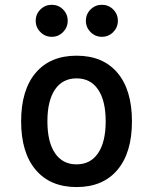

<svg xmlns="http://www.w3.org/2000/svg" viewBox="-20 -755 626 785"><path d="M293 9.8Q185.5 9.8 126 -60.5Q66.4 -130.9 66.4 -258.8Q66.4 -387.2 126 -457.3Q185.5 -527.3 293 -527.3Q400.9 -527.3 460.2 -457.3Q519.5 -387.2 519.5 -258.8Q519.5 -130.9 460.2 -60.5Q400.9 9.8 293 9.8ZM293 -83Q350.1 -83 381.1 -128.9Q412.1 -174.8 412.1 -258.8Q412.1 -343.3 381.1 -388.9Q350.1 -434.6 293 -434.6Q235.8 -434.6 204.8 -388.9Q173.8 -343.3 173.8 -258.8Q173.8 -174.8 204.8 -128.9Q235.8 -83 293 -83ZM396.5 -604.5Q369.6 -604.5 350.3 -623.8Q331.1 -643.1 331.1 -669.9Q331.1 -697.3 350.3 -716.3Q369.6 -735.4 396.5 -735.4Q423.8 -735.4 442.9 -716.3Q461.9 -697.3 461.9 -669.9Q461.9 -643.1 442.9 -623.8Q423.8 -604.5 396.5 -604.5ZM191.4 -604.5Q164.6 -604.5 145.3 -623.8Q126 -643.1 126 -669.9Q126 -697.3 145.3 -716.3Q164.6 -735.4 191.4 -735.4Q218.8 -735.4 237.8 -716.3Q256.8 -697.3 256.8 -669.9Q256.8 -643.1 237.8 -623.8Q218.8 -604.5 191.4 -604.5Z"/></svg>

Font: Cascadia Mono
Style: Regular
Weight: 400
Monospace: yes
Designer: Aaron Bell
Foundry: Saja Typeworks
Version: Version 2102.003